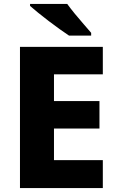

<svg xmlns="http://www.w3.org/2000/svg" viewBox="-20 -951 590 971"><path d="M500 0H81V-714H500V-575H253V-440H483V-301H253V-141H500ZM320 -931Q336 -909 358 -882Q380 -855 402.5 -829.5Q425 -804 441 -785V-771H329Q309 -784 282 -803.5Q255 -823 226.5 -844.5Q198 -866 173 -886.5Q148 -907 132 -921V-931Z"/></svg>

Font: Noto Sans Khmer ExtraBold
Style: Regular
Weight: 800
Version: Version 2.003